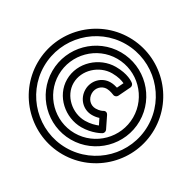

<svg xmlns="http://www.w3.org/2000/svg" viewBox="-195 -1058 1291 1291"><g transform="rotate(30 450.5 -412.5)"><path d="M48 -412C48 -634.2 228.9 -815 450 -815C672.2 -815 853 -634.2 853 -412C853 -190.9 672.2 -10 450 -10C228.8 -10 48 -190.8 48 -412ZM-2 -412C-2 -163.2 201.2 40 450 40C699.8 40 903 -163.1 903 -412C903 -661.8 699.8 -865 450 -865C201.1 -865 -2 -661.8 -2 -412ZM112 -412C112 -226.1 264.1 -74 450 -74C636.8 -74 789 -226.1 789 -412C789 -598.8 636.8 -751 450 -751C264.1 -751 112 -598.8 112 -412ZM162 -412C162 -571.2 291.9 -701 450 -701C609.2 -701 739 -571.2 739 -412C739 -253.9 609.2 -124 450 -124C291.9 -124 162 -253.9 162 -412ZM490 -491C514.8 -491 545.8 -477.6 546.4 -477.4C559.4 -471.3 574.3 -478.4 579.5 -489.1L622.5 -578.1C627.3 -588.1 624.1 -600.2 617.7 -606.7C608.1 -616.2 560.6 -649 469 -649C343.1 -649 226 -545.3 226 -413C226 -282.3 343.5 -181 469 -181C553.1 -181 611 -216.5 613 -217.6C624.2 -224.5 627.5 -239.1 622.6 -249.6C607.3 -282.4 593.3 -308.4 578.6 -339.6C574.2 -349.2 561.2 -361.3 543.1 -350.4C540.4 -348.8 522.2 -338 490 -338C450.3 -338 417 -370.1 417 -415C417 -457.8 450.4 -491 490 -491ZM490 -541C421.6 -541 367 -484.2 367 -415C367 -343.9 421.7 -288 490 -288C512.3 -288 530 -291.8 543.9 -296.4C551.4 -281.1 558.8 -266.7 566.7 -250.6C547.5 -242.6 511.2 -231 469 -231C368.5 -231 276 -313.7 276 -413C276 -514.7 368.9 -599 469 -599C517 -599 548.6 -588.4 567.6 -579.4L544.5 -531.5C530.6 -535.9 511 -541 490 -541Z"/></g></svg>

Font: Hussar Techniczny
Style: Bold 
Weight: 700
Foundry: Cannot Into Space Fonts
Version: Version 0.77